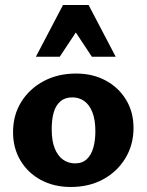

<svg xmlns="http://www.w3.org/2000/svg" viewBox="-20 -731 584 765"><path d="M262 14Q195 14 143 -14Q91 -42 61.5 -91.5Q32 -141 32 -204Q32 -273 65 -325.5Q98 -378 154.5 -408Q211 -438 283 -438Q349 -438 400.5 -410.5Q452 -383 482 -334Q512 -285 512 -221Q512 -154 479.5 -100.5Q447 -47 391 -16.5Q335 14 262 14ZM279 -80Q308 -80 326 -97Q344 -114 352 -143Q360 -172 360 -208Q360 -254 348 -284Q336 -314 315.5 -328.5Q295 -343 268 -343Q239 -343 220.5 -327Q202 -311 194 -283Q186 -255 186 -216Q186 -170 198 -140Q210 -110 231 -95Q252 -80 279 -80ZM346 -505 258 -638 231 -711H333L441 -505ZM123 -505 231 -711H333L307 -639L218 -505Z"/></svg>

Font: Ysabeau ExtraBold
Style: Regular
Weight: 800
Designer: Christian Thalmann (Catharsis Fonts)
Version: Version 2.002